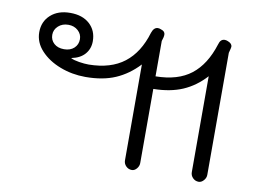

<svg xmlns="http://www.w3.org/2000/svg" viewBox="-67 -682 1039 781"><g transform="rotate(10 452.0 -291.5)"><path d="M487 -32V-428Q445 -383 393 -360.5Q341 -338 269 -338Q214 -338 164.5 -357Q115 -376 84 -409.5Q53 -443 53 -485Q53 -529 83.5 -556.5Q114 -584 164 -584Q215 -584 244.5 -557Q274 -530 274 -486Q274 -455 255 -433Q236 -411 200 -404V-403Q212 -397 234 -393.5Q256 -390 274 -390Q365 -391 420.5 -434Q476 -477 501 -561Q509 -585 526 -585Q532 -585 539 -582Q556 -577 556 -563Q556 -553 550 -536V-390Q642 -391 696.5 -433.5Q751 -476 778 -562Q784 -585 802 -585Q808 -585 815 -582Q833 -575 833 -562Q833 -558 827 -536V-32Q827 -19 817.5 -8.5Q808 2 797 2Q783 2 773 -8Q763 -18 763 -32V-428Q722 -383 671 -361Q620 -339 550 -338V-32Q550 -19 541 -8.5Q532 2 521 2Q507 2 497 -8Q487 -18 487 -32ZM221 -485Q221 -506 205 -520.5Q189 -535 165 -535Q140 -535 123.5 -520Q107 -505 107 -484Q107 -462 122.5 -448Q138 -434 164 -434Q190 -434 205.5 -448.5Q221 -463 221 -485Z"/></g></svg>

Font: Kodchasan Light
Style: Regular
Weight: 300
Version: Version 1.000; ttfautohint (v1.6)